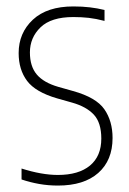

<svg xmlns="http://www.w3.org/2000/svg" viewBox="-20 -568 402 597"><path d="M160 9Q130 9 101.8 4Q73.5 -1 47 -10V-44Q110 -24 160 -24Q224.5 -24 259.8 -53.2Q295 -82.5 295 -137Q295 -186.5 271.8 -211.5Q248.5 -236.5 204 -249L158 -262Q90.5 -281.5 64.2 -316.5Q38 -351.5 38 -403Q38 -465.5 82.2 -506.8Q126.5 -548 208 -548Q236 -548 259.2 -545.2Q282.5 -542.5 305 -537V-503Q278 -510 255.8 -512.5Q233.5 -515 208 -515Q139 -515 106 -483Q73 -451 73 -405Q73 -361.5 94.5 -336.2Q116 -311 161 -298L207 -285Q279 -265 304.5 -228.2Q330 -191.5 330 -139Q330 -69.5 285.5 -30.2Q241 9 160 9Z"/></svg>

Font: Encode Sans Cnd Th
Style: Regular
Weight: 100
Width: 3
Designer: Multiple Designers
Foundry: Impallari Type
Version: Version 3.002; ttfautohint (v1.8.3) -l 8 -r 50 -G 200 -x 14 